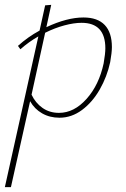

<svg xmlns="http://www.w3.org/2000/svg" viewBox="-36 -482 520 791"><path d="M425 -288Q425 -266 418 -226Q405 -166 375 -113.5Q345 -61 302 -29Q259 3 209 3Q169 3 137.5 -15Q106 -33 88 -65L9 289H-16L122 -332Q83 -310 48 -279L38 -293Q79 -330 127 -356L150 -460L175 -462L155 -370Q240 -410 308 -410Q366 -410 395.5 -379Q425 -348 425 -288ZM398 -283Q398 -388 300 -388Q269 -388 229.5 -377.5Q190 -367 150 -347L94 -92Q110 -58 139 -37.5Q168 -17 207 -17Q269 -17 320.5 -74.5Q372 -132 391 -221Q398 -261 398 -283Z"/></svg>

Font: Ysabeau Infant Extralight
Style: Italic
Weight: 200
Italic angle: -12°
Designer: Christian Thalmann (Catharsis Fonts)
Version: Version 0.003